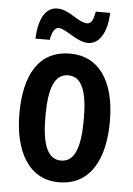

<svg xmlns="http://www.w3.org/2000/svg" viewBox="-54 -786 579 837"><g transform="rotate(5 236.0 -367.5)"><path d="M79 -605H142C147 -641 161 -660 176 -660C208 -660 259 -606 309 -606C356 -606 391 -655 394 -745H331C325 -711 317 -691 298 -691C258 -691 216 -744 164 -744C99 -744 82 -667 79 -605ZM434 -273C434 -455 358 -553 237 -553C98 -553 38 -442 38 -273C38 -113 101 10 235 10C377 10 434 -115 434 -273ZM152 -271C152 -397 177 -458 236 -458C295 -458 320 -396 320 -273C320 -147 295 -85 236 -85C177 -85 152 -149 152 -271Z"/></g></svg>

Font: Noto Sans Myanmar ExtraCondensed SemiBold
Style: Regular
Weight: 600
Width: 2
Designer: Monotype Design Team
Foundry: Monotype Imaging Inc.
Version: Version 2.107